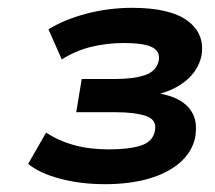

<svg xmlns="http://www.w3.org/2000/svg" viewBox="-20 -730 550 491"><path d="M249 -259Q186 -259 133.5 -273Q81 -287 52 -311L98 -391Q129 -370 169 -359Q209 -348 258 -348Q311 -348 341 -358Q371 -368 376 -395Q382 -424 353 -433.5Q324 -443 277 -443H175L189 -528H275Q322 -528 351 -538Q380 -548 386 -575Q390 -599 368.5 -609.5Q347 -620 297 -620Q253 -620 212.5 -610Q172 -600 138 -578L104 -655Q144 -680 201 -695Q258 -710 318 -710Q415 -710 460 -676.5Q505 -643 495 -586Q486 -549 456 -524Q426 -499 380 -488L381 -492Q416 -487 440 -473Q464 -459 474.5 -436Q485 -413 479 -378Q471 -341 440 -314Q409 -287 360 -273Q311 -259 249 -259Z"/></svg>

Font: Nunito Sans 10pt Expanded
Style: Bold Italic
Weight: 700
Width: 7
Italic angle: -9°
Designer: Vernon Adams
Foundry: Vernon Adams
Version: Version 3.101;gftools[0.9.27]